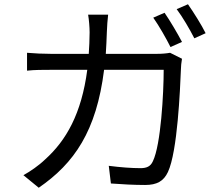

<svg xmlns="http://www.w3.org/2000/svg" viewBox="-20 -844 1040 902"><path d="M477 -591C479 -624 481 -658 482 -694C483 -718 485 -753 488 -775H394C398 -752 401 -715 401 -692C401 -657 399 -623 397 -591H221C183 -591 142 -593 107 -596V-512C142 -516 182 -516 222 -516H390C363 -310 291 -184 192 -95C162 -66 121 -38 90 -21L162 38C329 -77 433 -228 469 -516H749C749 -409 736 -163 698 -86C687 -62 669 -54 640 -54C598 -54 545 -58 491 -65L501 18C553 22 611 25 662 25C717 25 749 7 769 -36C814 -132 826 -423 830 -519C830 -532 832 -551 835 -568L779 -596C762 -593 742 -591 715 -591ZM700 -761C727 -723 761 -663 781 -623L835 -647C814 -687 778 -748 753 -784ZM810 -801C838 -764 871 -707 893 -664L946 -688C928 -725 889 -787 863 -824Z"/></svg>

Font: Noto Sans JP Regular
Style: Regular
Weight: 400
Designer: Ryoko NISHIZUKA (kana & ideographs); Paul D. Hunt (Latin, Greek & Cyrillic); Wenlong ZHANG (bopomofo); Sandoll Communica
Foundry: Adobe Systems Incorporated
Version: Version 1.004;PS 1.004;hotconv 1.0.82;makeotf.lib2.5.63406